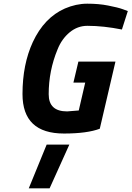

<svg xmlns="http://www.w3.org/2000/svg" viewBox="-20 -712 713 1041"><path d="M327 12C411 12 476 3 521 -14C521 -14 606 -378 606 -378C606 -378 405 -378 405 -378C405 -378 378 -264 378 -264C378 -264 442 -264 442 -264C442 -264 407 -113 407 -113C407 -113 344 -108 344 -108C344 -108 344 -108 344 -108C277 -108 244 -139 244 -201C244 -201 244 -201 244 -201C244 -286 260 -367 292 -444C292 -444 292 -444 292 -444C307 -482 329 -513 358 -537C386 -560 418 -572 454 -572C454 -572 454 -572 454 -572C513 -572 575 -565 641 -552C641 -552 673 -652 673 -652C673 -652 646 -662 646 -662C646 -662 646 -662 646 -662C627 -669 601 -675 566 -682C531 -689 494 -692 453 -692C412 -692 372 -683 332 -666C332 -666 332 -666 332 -666C257 -633 199 -572 158 -484C158 -484 158 -484 158 -484C121 -404 102 -310 102 -202C102 -202 102 -202 102 -202C102 -59 177 12 327 12C327 12 327 12 327 12ZM136 309C136 309 249 309 249 309C249 309 356 72 356 72C356 72 233 72 233 72C233 72 136 309 136 309Z"/></svg>

Font: My Font
Style: Bold Italic
Weight: 500
Version: Version 0.001